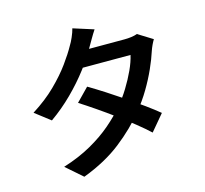

<svg xmlns="http://www.w3.org/2000/svg" viewBox="-123 -970 1246 1168"><g transform="rotate(-15 500.0 -385.5)"><path d="M425 -465Q471 -438 525.5 -403Q580 -368 635 -330.5Q690 -293 739 -257.5Q788 -222 823 -193L738 -92Q705 -123 656.5 -162Q608 -201 553 -241.5Q498 -282 444 -319Q390 -356 346 -384ZM892 -639Q884 -626 875.5 -608Q867 -590 861 -572Q846 -525 820.5 -468Q795 -411 760 -352Q725 -293 680 -238Q610 -151 510 -72.5Q410 6 267 60L164 -30Q265 -62 342 -105.5Q419 -149 477 -199Q535 -249 578 -300Q613 -341 644 -391.5Q675 -442 698 -492Q721 -542 730 -583H383L425 -684H719Q741 -684 763 -687Q785 -690 800 -696ZM559 -790Q543 -766 527 -738Q511 -710 502 -695Q470 -636 419 -569Q368 -502 303.5 -438Q239 -374 165 -322L69 -396Q156 -451 218 -512Q280 -573 322 -631Q364 -689 388 -733Q399 -750 411.5 -778.5Q424 -807 430 -831Z"/></g></svg>

Font: Noto Sans SC SemiBold
Style: Regular
Weight: 600
Designer: Ryoko NISHIZUKA 西塚涼子 (kana, bopomofo & ideographs); Paul D. Hunt (Latin, Greek & Cyrillic); Sandoll Communications 산돌커뮤니
Foundry: Adobe
Version: Version 2.004-H2;hotconv 1.0.118;makeotfexe 2.5.65603